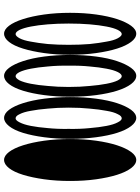

<svg xmlns="http://www.w3.org/2000/svg" viewBox="110 -806 705 966"><g transform="rotate(-90 463.0 -322.5)"><path d="M777 -655Q755 -655 735.5 -630Q716 -605 702 -559.5Q688 -514 679.5 -453.5Q671 -393 671 -323Q671 -252 679.5 -191.5Q688 -131 702 -86.5Q716 -42 735.5 -16Q755 10 777 10Q798 10 817 -16Q836 -42 850.5 -86.5Q865 -131 873.5 -191.5Q882 -252 882 -323Q882 -393 873.5 -453.5Q865 -514 850.5 -559.5Q836 -605 817 -630Q798 -655 777 -655ZM775 -597Q786 -597 796 -577Q806 -556 813 -520Q820 -484 824 -435Q828 -386 828 -330Q828 -272 824 -224Q820 -176 813 -140Q806 -103 796 -83Q786 -63 775 -63Q765 -63 754 -83Q743 -103 737 -140Q730 -176 725 -224Q721 -272 721 -330Q721 -386 725 -435Q730 -484 737 -520Q743 -556 754 -577Q765 -597 775 -597ZM565 -655Q543 -655 523.5 -630Q504 -605 490 -559.5Q476 -514 468 -453.5Q460 -393 460 -323Q460 -252 468 -191.5Q476 -131 490 -86.5Q504 -42 523.5 -16Q543 10 565 10Q586 10 605 -16Q624 -42 639 -86.5Q654 -131 662 -191.5Q670 -252 670 -323Q670 -393 662 -453.5Q654 -514 639 -559.5Q624 -605 605 -630Q586 -655 565 -655ZM563 -597Q574 -597 584 -577Q594 -556 601 -520Q608 -484 612 -435Q617 -386 616 -330Q617 -272 612 -224Q608 -176 601 -140Q594 -103 584 -83Q574 -63 563 -63Q553 -63 542 -83Q532 -103 525 -140Q518 -176 514 -224Q509 -272 509 -330Q509 -386 514 -435Q518 -484 525 -520Q532 -556 542 -577Q553 -597 563 -597ZM353 -655Q332 -655 312 -630Q292 -605 278 -559.5Q264 -514 256 -453.5Q248 -393 248 -323Q248 -252 256 -191.5Q264 -131 278 -86.5Q292 -42 312 -16Q332 10 353 10Q375 10 394 -16Q413 -42 427.5 -86.5Q442 -131 450 -191.5Q458 -252 458 -323Q458 -393 450 -453.5Q442 -514 427.5 -559.5Q413 -605 394 -630Q375 -655 353 -655ZM351 -597Q363 -597 372 -577Q383 -556 389 -520Q396 -484 400 -435Q405 -386 405 -330Q405 -272 400 -224Q396 -176 389 -140Q383 -103 372 -83Q363 -63 351 -63Q341 -63 331 -83Q320 -103 313 -140Q306 -176 302 -224Q297 -272 298 -330Q297 -386 302 -435Q306 -484 313 -520Q320 -556 331 -577Q341 -597 351 -597ZM142 -655Q120 -655 100.5 -630Q81 -605 67 -559.5Q53 -514 44.5 -453.5Q36 -393 36 -323Q36 -252 44.5 -191.5Q53 -131 67 -86.5Q81 -42 100.5 -16Q120 10 142 10Q163 10 182 -16Q201 -42 215.5 -86.5Q230 -131 238.5 -191.5Q247 -252 247 -323Q247 -393 238.5 -453.5Q230 -514 215.5 -559.5Q201 -605 182 -630Q163 -655 142 -655Z"/></g></svg>

Font: binaryh115
Style: Book
Weight: 400
Designer: Jelle Bosma - Monotype Design Team
Foundry: Monotype Imaging Inc.
Version: Version 2.003